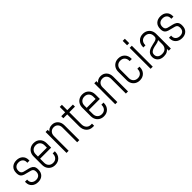

<svg xmlns="http://www.w3.org/2000/svg" viewBox="319 -2104 3501 3501"><g transform="rotate(-45 2069.5 -354.0)"><path d="M217 12Q141.5 12 94.8 -30.8Q48 -73.5 48 -144V-164H103V-143Q103 -98 134.5 -70.5Q166 -43 216.5 -43Q265 -43 294 -70.2Q323 -97.5 323 -149Q323 -184 309.5 -201.8Q296 -219.5 271.5 -228Q247 -236.5 214 -243Q165.5 -253.5 128 -265.8Q90.5 -278 69.2 -305.2Q48 -332.5 48 -387Q48 -467.5 93.2 -509.8Q138.5 -552 212 -552Q288 -552 333 -509.5Q378 -467 378 -397V-378H323V-397Q323 -443 293 -470Q263 -497 212.5 -497Q163.5 -497 133.2 -469.5Q103 -442 103 -390Q103 -355.5 116.8 -337.8Q130.5 -320 155.5 -312Q180.5 -304 214 -297Q262 -287.5 299 -274.5Q336 -261.5 357 -233.8Q378 -206 378 -151.5Q378 -72.5 334 -30.2Q290 12 217 12Z M656 12Q606 12 567.5 -9.8Q529 -31.5 507 -70.8Q485 -110 485 -162V-379Q485 -430.5 507 -469.5Q529 -508.5 567.5 -530.2Q606 -552 656 -552Q731 -552 778 -504.2Q825 -456.5 825 -379V-266H526V-321H770V-379Q770 -432.5 739.2 -464.8Q708.5 -497 656 -497Q603.5 -497 571.8 -464.8Q540 -432.5 540 -379V-162Q540 -109 571.8 -76Q603.5 -43 656 -43Q708.5 -43 739.2 -76Q770 -109 770 -162V-172H825V-162Q825 -84 778 -36Q731 12 656 12Z M955 0V-540H1010V-472L1001 -483Q1020.5 -516 1052.8 -534Q1085 -552 1127.5 -552Q1197.5 -552 1241.2 -505Q1285 -458 1285 -379V0H1230V-379Q1230 -432.5 1200 -464.8Q1170 -497 1121 -497Q1071 -497 1040.5 -464.8Q1010 -432.5 1010 -379V0Z M1631 6Q1554.5 6 1507.8 -44.5Q1461 -95 1461 -178V-488H1361V-541H1461V-680H1516V-541H1661V-488H1516V-178Q1516 -119.5 1547.8 -84.2Q1579.5 -49 1631 -49H1661V6Z M1912 12Q1862 12 1823.5 -9.8Q1785 -31.5 1763 -70.8Q1741 -110 1741 -162V-379Q1741 -430.5 1763 -469.5Q1785 -508.5 1823.5 -530.2Q1862 -552 1912 -552Q1987 -552 2034 -504.2Q2081 -456.5 2081 -379V-266H1782V-321H2026V-379Q2026 -432.5 1995.2 -464.8Q1964.5 -497 1912 -497Q1859.5 -497 1827.8 -464.8Q1796 -432.5 1796 -379V-162Q1796 -109 1827.8 -76Q1859.5 -43 1912 -43Q1964.5 -43 1995.2 -76Q2026 -109 2026 -162V-172H2081V-162Q2081 -84 2034 -36Q1987 12 1912 12Z M2211 0V-540H2266V-472L2257 -483Q2276.5 -516 2308.8 -534Q2341 -552 2383.5 -552Q2453.5 -552 2497.2 -505Q2541 -458 2541 -379V0H2486V-379Q2486 -432.5 2456 -464.8Q2426 -497 2377 -497Q2327 -497 2296.5 -464.8Q2266 -432.5 2266 -379V0Z M2839 12Q2789 12 2750.5 -9.8Q2712 -31.5 2690 -70.8Q2668 -110 2668 -162V-379Q2668 -430.5 2690 -469.5Q2712 -508.5 2750.5 -530.2Q2789 -552 2839 -552Q2914 -552 2961 -504.2Q3008 -456.5 3008 -379V-369H2953V-379Q2953 -432.5 2922.2 -464.8Q2891.5 -497 2839 -497Q2786.5 -497 2754.8 -464.8Q2723 -432.5 2723 -379V-162Q2723 -109 2754.8 -76Q2786.5 -43 2839 -43Q2891.5 -43 2922.2 -76Q2953 -109 2953 -162V-172H3008V-162Q3008 -84 2961 -36Q2914 12 2839 12Z M3124 0V-540H3179V0ZM3124 -607V-720H3179V-607Z M3458 12Q3381 12 3338 -29.2Q3295 -70.5 3295 -134Q3295 -174 3310.5 -200.2Q3326 -226.5 3350.2 -242.5Q3374.5 -258.5 3401 -268Q3433.5 -279.5 3466.8 -286Q3500 -292.5 3528.2 -300.2Q3556.5 -308 3573.8 -322.8Q3591 -337.5 3591 -365V-379Q3591 -432.5 3559.2 -464.8Q3527.5 -497 3475 -497Q3422.5 -497 3391.8 -464.8Q3361 -432.5 3361 -379V-369H3306V-379Q3306 -456.5 3353 -504.2Q3400 -552 3475 -552Q3525 -552 3563.5 -530.2Q3602 -508.5 3624 -469.5Q3646 -430.5 3646 -379V0H3591V-71L3600 -59Q3580 -25.5 3544.2 -6.8Q3508.5 12 3458 12ZM3464.5 -42Q3525.5 -42 3558.2 -76Q3591 -110 3591 -171V-273Q3555 -251.5 3511.2 -244.8Q3467.5 -238 3429 -226Q3395.5 -215.5 3372.8 -195.2Q3350 -175 3350 -136Q3350 -94 3380 -68Q3410 -42 3464.5 -42Z M3930 12Q3854.5 12 3807.8 -30.8Q3761 -73.5 3761 -144V-164H3816V-143Q3816 -98 3847.5 -70.5Q3879 -43 3929.5 -43Q3978 -43 4007 -70.2Q4036 -97.5 4036 -149Q4036 -184 4022.5 -201.8Q4009 -219.5 3984.5 -228Q3960 -236.5 3927 -243Q3878.5 -253.5 3841 -265.8Q3803.5 -278 3782.2 -305.2Q3761 -332.5 3761 -387Q3761 -467.5 3806.2 -509.8Q3851.5 -552 3925 -552Q4001 -552 4046 -509.5Q4091 -467 4091 -397V-378H4036V-397Q4036 -443 4006 -470Q3976 -497 3925.5 -497Q3876.5 -497 3846.2 -469.5Q3816 -442 3816 -390Q3816 -355.5 3829.8 -337.8Q3843.5 -320 3868.5 -312Q3893.5 -304 3927 -297Q3975 -287.5 4012 -274.5Q4049 -261.5 4070 -233.8Q4091 -206 4091 -151.5Q4091 -72.5 4047 -30.2Q4003 12 3930 12Z"/></g></svg>

Font: Mohave Light
Style: Regular
Weight: 300
Designer: Gumpita Rahayu
Foundry: Tokotype
Version: Version 2.003